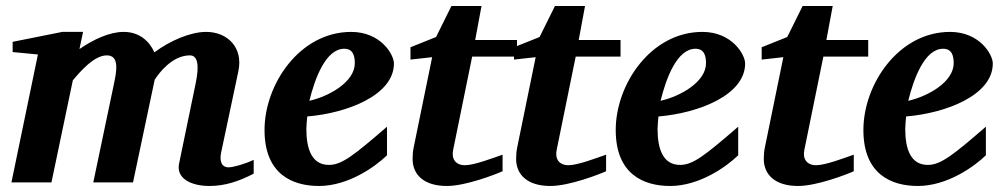

<svg xmlns="http://www.w3.org/2000/svg" viewBox="-20 -606 3335 638"><path d="M823 -29V-75C795 -61 754 -50 740 -50C715 -50 709 -72 715 -100L772 -369C789 -448 736 -500 665 -500C613 -500 545 -471 493 -432C478 -466 446 -500 391 -500C345 -500 292 -476 244 -443L256 -500H187L22 -467V-433L106 -425L18 0H151L222 -339C248 -370 293 -422 335 -422C378 -422 367 -368 359 -329L290 0H422L494 -341C508 -363 552 -422 611 -422C637 -422 643 -390 630 -328L575 -62C565 -13 615 12 676 12C727 12 773 -3 823 -29Z M1289 -395C1289 -425 1245 -500 1147 -500C976 -500 859 -326 859 -174C859 -26 953 12 1040 12C1137 12 1227 -52 1266 -90V-185C1156 -90 1116 -58 1073 -58C1017 -58 998 -109 998 -178C998 -189 1000 -207 1001 -219C1134 -230 1289 -290 1289 -395ZM1159 -396C1159 -335 1077 -287 1008 -271C1026 -344 1062 -444 1124 -444C1154 -444 1159 -419 1159 -396Z M1698 -418V-473H1559L1580 -586H1480L1429 -483L1344 -449V-408L1416 -416L1355 -118C1352 -104 1351 -91 1351 -78C1351 -26 1388 12 1465 12C1528 12 1628 -27 1650 -37V-92C1618 -81 1556 -57 1525 -57C1494 -57 1479 -78 1486 -109L1549 -418Z M2042 -418V-473H1903L1924 -586H1824L1773 -483L1688 -449V-408L1760 -416L1699 -118C1696 -104 1695 -91 1695 -78C1695 -26 1732 12 1809 12C1872 12 1972 -27 1994 -37V-92C1962 -81 1900 -57 1869 -57C1838 -57 1823 -78 1830 -109L1893 -418Z M2456 -395C2456 -425 2412 -500 2314 -500C2143 -500 2026 -326 2026 -174C2026 -26 2120 12 2207 12C2304 12 2394 -52 2433 -90V-185C2323 -90 2283 -58 2240 -58C2184 -58 2165 -109 2165 -178C2165 -189 2167 -207 2168 -219C2301 -230 2456 -290 2456 -395ZM2326 -396C2326 -335 2244 -287 2175 -271C2193 -344 2229 -444 2291 -444C2321 -444 2326 -419 2326 -396Z M2865 -418V-473H2726L2747 -586H2647L2596 -483L2511 -449V-408L2583 -416L2522 -118C2519 -104 2518 -91 2518 -78C2518 -26 2555 12 2632 12C2695 12 2795 -27 2817 -37V-92C2785 -81 2723 -57 2692 -57C2661 -57 2646 -78 2653 -109L2716 -418Z M3279 -395C3279 -425 3235 -500 3137 -500C2966 -500 2849 -326 2849 -174C2849 -26 2943 12 3030 12C3127 12 3217 -52 3256 -90V-185C3146 -90 3106 -58 3063 -58C3007 -58 2988 -109 2988 -178C2988 -189 2990 -207 2991 -219C3124 -230 3279 -290 3279 -395ZM3149 -396C3149 -335 3067 -287 2998 -271C3016 -344 3052 -444 3114 -444C3144 -444 3149 -419 3149 -396Z"/></svg>

Font: Veleka
Style: Bold Italic
Weight: 700
Italic angle: -12°
Designer: Stefan Peev, Context Ltd, 2016; SIL International, 1997-2014.
Foundry: Stefan Peev, Context Ltd, 2016
Version: Version 5.000